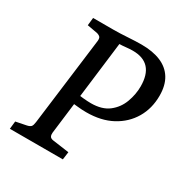

<svg xmlns="http://www.w3.org/2000/svg" viewBox="-138 -684 761 794"><g transform="rotate(30 242.0 -287.0)"><path d="M177 -74Q176 -64 179.5 -57Q183 -50 195 -48L274 -37L269 0H16L20 -37L70 -47Q84 -50 89 -56Q94 -62 96 -78L149 -497Q150 -510 145.5 -515Q141 -520 131 -523L81 -532L85 -569H181Q211 -569 249 -571.5Q287 -574 314 -574Q368 -574 406 -558Q444 -542 464 -509.5Q484 -477 484 -428Q484 -367 456 -319.5Q428 -272 377 -244.5Q326 -217 255 -217Q233 -217 211.5 -219.5Q190 -222 177 -223L181 -265Q197 -263 217 -261Q237 -259 253 -259Q306 -259 337.5 -283.5Q369 -308 383 -346Q397 -384 397 -422Q397 -534 295 -534Q281 -534 263 -532Q245 -530 233 -530Z"/></g></svg>

Font: Yrsa
Style: Italic
Weight: 400
Italic angle: -7.10001°
Designer: Anna Giedrys (Yrsa+Rasa design), David Brezina (Yrsa art-direction, Rasa art-direction, design)
Foundry: Rosetta Type Foundry
Version: Version 2.004